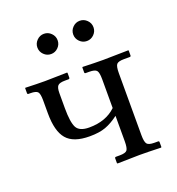

<svg xmlns="http://www.w3.org/2000/svg" viewBox="-116 -712 744 809"><g transform="rotate(-20 255.5 -308.0)"><path d="M335 -354Q335 -383.8 327.6 -392.8Q320.3 -401.9 294.4 -401.9H278.8Q273.4 -401.9 273.4 -406.7V-428.7L274.9 -430.7Q331.5 -428.7 367.7 -428.7L480 -430.7L481.4 -428.7V-407.2Q481.4 -401.9 475.6 -401.9H450.2Q424.8 -401.9 417.2 -393.1Q409.7 -384.3 409.7 -354V-75.7Q409.7 -46.4 417 -36.6Q424.3 -26.9 450.2 -26.9H466.8Q471.7 -26.9 471.7 -22V0L469.7 2Q410.6 0 373.5 0L274.4 2L272.5 -0.5V-21.5Q272.5 -26.9 278.3 -26.9H294.4Q320.8 -26.9 327.9 -36.1Q335 -45.4 335 -75.7V-189.5Q303.7 -166 275.4 -155.8Q247.1 -145.5 204.1 -145.5Q131.3 -145.5 101.1 -181.2Q70.8 -216.8 70.8 -296.9V-355Q70.8 -384.3 63.5 -393.1Q56.2 -401.9 30.3 -401.9H22.5Q17.1 -401.9 17.1 -406.7V-428.7L18.1 -430.7Q71.8 -428.7 106 -428.7L205.6 -430.7L207 -428.7V-407.7Q207 -401.9 201.2 -401.9H186Q161.1 -401.9 153.3 -393.3Q145.5 -384.8 145.5 -360.4V-293Q145.5 -229.5 158.4 -205.3Q171.4 -181.2 214.8 -181.2Q290 -181.2 335 -224.6ZM298.1 -540.3Q284.7 -553.7 284.7 -572.3Q284.7 -590.8 298.1 -604.2Q311.5 -617.7 330.1 -617.7Q348.6 -617.7 362.1 -604.2Q375.5 -590.8 375.5 -572.3Q375.5 -553.7 362.1 -540.3Q348.6 -526.9 330.1 -526.9Q311.5 -526.9 298.1 -540.3ZM137.5 -540.3Q124 -553.7 124 -572.3Q124 -590.8 137.5 -604.2Q150.9 -617.7 169.4 -617.7Q188 -617.7 201.4 -604.2Q214.8 -590.8 214.8 -572.3Q214.8 -553.7 201.4 -540.3Q188 -526.9 169.4 -526.9Q150.9 -526.9 137.5 -540.3Z"/></g></svg>

Font: Libertinage
Style: l
Weight: 400
Designer: OSP
Foundry: OSP
Version: Version 1.0; 2008; OFL relea